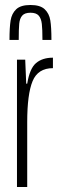

<svg xmlns="http://www.w3.org/2000/svg" viewBox="-20 -749 244 769"><path d="M48 -510H81L85 -414H89Q99 -475 124.5 -496.5Q150 -518 192 -518V-476Q132 -476 110.5 -424Q89 -372 89 -260V0H48ZM186 -589H150Q150 -632 147.5 -653.5Q145 -675 135 -686.5Q125 -698 102 -698Q79 -698 69 -686.5Q59 -675 57 -654Q55 -633 55 -589H18Q18 -639 22.5 -667Q27 -695 45 -712Q63 -729 102 -729Q141 -729 159 -712Q177 -695 181.5 -667.5Q186 -640 186 -589Z"/></svg>

Font: Saira Ultra Condensed ExLight
Style: Regular
Weight: 200
Width: 1
Designer: Hector Gatti with collaboration of the Omnibus-Type team
Foundry: Omnibus-Type
Version: Version 1.001; ttfautohint (v1.8)